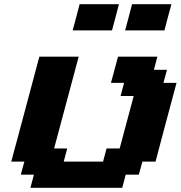

<svg xmlns="http://www.w3.org/2000/svg" viewBox="-20 -895 861 915"><path d="M125 0H562.5L579.1 -62.5H641.6L658.7 -125H721.2Q737.8 -187.5 771 -312.5Q804.2 -437.5 821.3 -500H758.8L775.9 -562.5H713.4L730 -625H542.5Q537.1 -604 525.6 -562.3Q514.2 -520.5 508.8 -500H571.3L554.7 -437.5H617.2Q606 -396 583.7 -312.5Q561.5 -229 550.3 -187.5H487.8L471.2 -125H283.7L300.3 -187.5H237.8L355 -625H167.5Q145.5 -542 100.8 -375Q56.2 -208 33.7 -125H96.2L79.1 -62.5H141.6ZM576.2 -750H763.7Q769 -770.5 780 -812.5Q791 -854.5 796.9 -875H609.4Q604 -854 593 -812.5Q582 -771 576.2 -750ZM326.2 -750H513.7Q519.5 -771 530.5 -812.5Q541.5 -854 546.9 -875H359.4Q354 -854 343 -812.5Q332 -771 326.2 -750Z"/></svg>

Font: Faithful 32x
Style: SemiboldOblique
Weight: 400
Foundry: Faithful Resource Pack
Version: Version 1.0; January 27, 2023